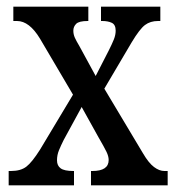

<svg xmlns="http://www.w3.org/2000/svg" viewBox="-20 -556 527 576"><path d="M6 0V-43H13Q42 -43 59 -56Q76 -69 100 -107L199 -272L100 -440Q68 -493 31 -493H20V-536H245V-493H243Q217 -493 208.5 -484.5Q200 -476 200 -464Q200 -453 204.5 -443Q209 -433 218 -418L267 -328L307 -406Q316 -424 321.5 -437.5Q327 -451 327 -464Q327 -482 315.5 -487.5Q304 -493 287 -493H283V-536H461V-493H454Q431 -493 415 -481Q399 -469 375 -429L293 -290L409 -96Q426 -67 442 -55Q458 -43 473 -43H483V0H253V-43H257Q306 -43 306 -76Q306 -87 299.5 -100.5Q293 -114 275 -145L225 -235L171 -136Q163 -120 157 -105.5Q151 -91 151 -75Q151 -59 162 -51Q173 -43 200 -43H202V0Z"/></svg>

Font: Noto Serif Tamil ExtraCondensed Medium
Style: Regular
Weight: 500
Width: 2
Designer: Indian Type Foundry, Tom Grace, and the Monotype Design Team
Foundry: Monotype Imaging Inc.
Version: Version 2.004; ttfautohint (v1.8.4.7-5d5b)